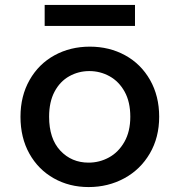

<svg xmlns="http://www.w3.org/2000/svg" viewBox="-20 -749 698 778"><path d="M63 -276Q63 -360 100 -425Q137 -490 201 -525Q265 -560 344 -560Q423 -560 487 -525Q551 -490 588 -425Q625 -360 625 -276Q625 -192 587 -127Q549 -62 483.5 -26.5Q418 9 339 9Q261 9 198 -26.5Q135 -62 99 -126.5Q63 -191 63 -276ZM508 -276Q508 -336 485 -377.5Q462 -419 424 -440Q386 -461 342 -461Q298 -461 260.5 -440Q223 -419 201 -377.5Q179 -336 179 -276Q179 -187 224.5 -138.5Q270 -90 339 -90Q383 -90 421.5 -111Q460 -132 484 -174Q508 -216 508 -276ZM527 -729V-644H161V-729Z"/></svg>

Font: Poppins Medium A&M
Style: Regular
Weight: 500
Designer: Ninad Kale (Devanagari), Jonny Pinhorn (Latin)
Foundry: Indian Type Foundry
Version: 4.004